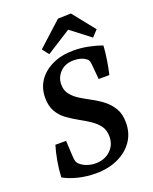

<svg xmlns="http://www.w3.org/2000/svg" viewBox="-143 -835 738 927"><g transform="rotate(-20 226.0 -371.5)"><path d="M188 12Q141 12 98 1.5Q55 -9 23 -27Q25 -70 32.5 -111Q40 -152 50 -185H105L109 -108Q110 -92 112 -81.5Q114 -71 126 -60Q140 -48 160.5 -41Q181 -34 202 -34Q249 -34 279 -62Q309 -90 309 -133Q309 -167 292.5 -189Q276 -211 250 -228Q224 -245 195 -261Q166 -277 140 -296Q114 -315 97.5 -343.5Q81 -372 81 -414Q81 -464 106.5 -501.5Q132 -539 178.5 -561Q225 -583 288 -583Q324 -583 362 -575.5Q400 -568 432 -556Q430 -523 424 -484.5Q418 -446 410 -412H355L349 -479Q348 -493 345.5 -504Q343 -515 331 -522Q321 -530 305.5 -534Q290 -538 271 -538Q228 -538 202 -511.5Q176 -485 176 -448Q176 -418 192.5 -397Q209 -376 235 -360Q261 -344 291 -328Q321 -312 347 -291.5Q373 -271 390 -242Q407 -213 407 -169Q407 -115 379 -74.5Q351 -34 301.5 -11Q252 12 188 12ZM146 -640 270 -753 337 -755 428 -641 398 -609 298 -686 172 -606Z"/></g></svg>

Font: Yrsa Medium
Style: Italic
Weight: 500
Italic angle: -7.10001°
Designer: Anna Giedrys (Yrsa+Rasa design), David Brezina (Yrsa art-direction, Rasa art-direction, design)
Foundry: Rosetta Type Foundry
Version: Version 2.004